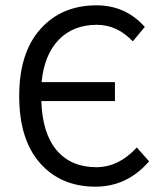

<svg xmlns="http://www.w3.org/2000/svg" viewBox="-20 -688 611 720"><path d="M338 12Q208 12 130 -76.5Q52 -165 52 -328Q52 -490 131.5 -579Q211 -668 342 -668Q451 -668 523 -587L478 -533Q419 -595 343 -595Q255 -595 200.5 -539Q146 -483 136 -380H411V-309H135Q139 -187 193 -124Q247 -61 341 -61Q425 -61 493 -135L539 -83Q457 12 338 12Z"/></svg>

Font: Toshiba Sans
Style: Regular
Weight: 400
Designer: Paul D. Hunt
Foundry: Toshiba Corporation
Version: Version 2.020;PS 2.0;hotconv 1.0.86;makeotf.lib2.5.63406